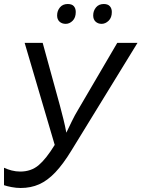

<svg xmlns="http://www.w3.org/2000/svg" viewBox="-20 -928 706 958"><path d="M83 10Q61 10 37.5 5.5Q14 1 0 -4V-91Q17 -83 38 -77.5Q59 -72 81 -72Q135 -72 172.5 -103.5Q210 -135 253 -205L103 -714H193L279 -401Q288 -367 296.5 -333Q305 -299 311 -266Q325 -295 339 -324Q353 -353 370 -381L565 -714H666L337 -178Q295 -109 256 -68Q217 -27 175.5 -8.5Q134 10 83 10ZM487 -809Q469 -809 457 -820Q445 -831 445 -851Q445 -874 459 -891Q473 -908 498 -908Q518 -908 528 -897Q538 -886 538 -868Q538 -840 522 -824.5Q506 -809 487 -809ZM308 -809Q289 -809 277 -820Q265 -831 265 -851Q265 -874 279 -891Q293 -908 318 -908Q339 -908 348.5 -897Q358 -886 358 -868Q358 -840 342.5 -824.5Q327 -809 308 -809Z"/></svg>

Font: Manna Sans
Style: Italic
Weight: 400
Italic angle: -12°
Designer: Monotype Design Team
Foundry: Monotype Imaging Inc.
Version: Version 2.001.1; ttfautohint (v1.8.2)